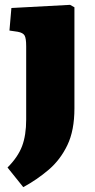

<svg xmlns="http://www.w3.org/2000/svg" viewBox="-20 -542 392 792"><path d="M76 230 11 149Q54 106 71 61Q88 16 88 -49V-351Q88 -384 81.5 -395.5Q75 -407 53 -411L19 -416L27 -509L269 -522L287 -512V-95Q287 -4 258 56.5Q229 117 181 158Q133 199 76 230Z"/></svg>

Font: Literata 12pt ExtraBold
Style: Regular
Weight: 800
Designer: Latin by Veronika Burian and Jose Scaglione. Greek by Irene Vlachou. Cyrillic by Vera Evstafieva.
Foundry: TypeTogether
Version: Version 3.002